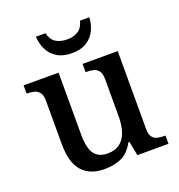

<svg xmlns="http://www.w3.org/2000/svg" viewBox="-136 -862 916 985"><g transform="rotate(-20 322.0 -369.5)"><path d="M269 10Q190 10 147.5 -37Q105 -84 105 -187V-422Q105 -452 94.5 -466.5Q84 -481 66.5 -486Q49 -491 27 -491H24V-536H215V-198Q215 -155 223.5 -124Q232 -93 253.5 -76.5Q275 -60 312 -60Q352 -60 378 -80Q404 -100 416 -136Q428 -172 428 -219V-421Q428 -452 417.5 -467Q407 -482 389 -486.5Q371 -491 349 -491H346V-536H538V-111Q538 -82 548.5 -67.5Q559 -53 577 -49Q595 -45 616 -45H620V0H450L435 -78H430Q399 -23 358 -6.5Q317 10 269 10ZM315 -606Q266 -606 234 -626Q202 -646 186 -679Q170 -712 169 -749H221Q229 -713 253.5 -697Q278 -681 315 -681Q352 -681 376.5 -697Q401 -713 409 -749H460Q459 -712 443 -679Q427 -646 395.5 -626Q364 -606 315 -606Z"/></g></svg>

Font: Noto Serif Thai Medium
Style: Regular
Weight: 500
Version: Version 2.001